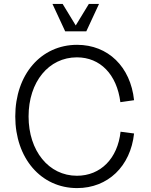

<svg xmlns="http://www.w3.org/2000/svg" viewBox="-20 -945 774 981"><path d="M374 16C531 16 647 -95 665 -263L596 -272C581 -135 494 -47 373 -47C229 -47 126 -174 126 -350C126 -527 229 -652 373 -652C492 -652 577 -565 595 -423L665 -433C647 -604 532 -716 374 -716C189 -716 58 -564 58 -350C58 -137 189 16 374 16ZM313 -785H421L486 -925H434L367 -815L300 -925H248Z"/></svg>

Font: Uncut Sans Book
Style: Regular
Weight: 350
Designer: Kasper Nordkvist
Foundry: UNCUT.wtf
Version: Version 1.304;Glyphs 3.2 (3246)